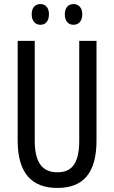

<svg xmlns="http://www.w3.org/2000/svg" viewBox="-20 -966 562 945"><path d="M136 -896C136 -861 155 -844 179 -844C203 -844 221 -861 221 -896C221 -929 203 -946 179 -946C155 -946 136 -930 136 -896ZM299 -896C299 -861 317 -844 342 -844C366 -844 385 -861 385 -896C385 -929 366 -946 342 -946C318 -946 299 -930 299 -896ZM455 -275V-765H370V-274C370 -162 334 -118 262 -118C191 -118 151 -163 151 -273V-765H67V-274C67 -115 135 -41 262 -41C389 -41 455 -113 455 -275Z"/></svg>

Font: Noto Sans Tamil UI ExtraCondensed
Style: Regular
Weight: 400
Width: 2
Designer: Jelle Bosma - Monotype Design Team
Foundry: Monotype Imaging Inc.
Version: Version 2.004